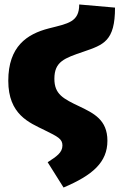

<svg xmlns="http://www.w3.org/2000/svg" viewBox="-20 -611 534 858"><path d="M264 227C394 172 460 114 460 18C460 -76 398 -105 336 -135C262 -170 223 -190 223 -259C223 -336 268 -351 353 -380C443 -411 494 -427 494 -577L334 -591C334 -512 284 -506 198 -484C101 -459 17 -404 17 -250C17 -99 111 -63 178 -30C239 0 259 10 259 39C259 71 233 88 193 114Z"/></svg>

Font: Fira Sans Heavy
Style: Regular
Weight: 900
Designer: bBox Type GmbH & Carrois Corporate GbR & Edenspiekermann AG
Foundry: bBox Type GmbH & Carrois Corporate GbR & Edenspiekermann AG
Version: Version 4.300;PS 004.300;hotconv 1.0.88;makeotf.lib2.5.64775